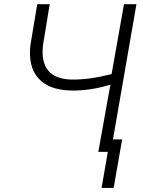

<svg xmlns="http://www.w3.org/2000/svg" viewBox="-20 -731 689 924"><path d="M114.3 0ZM636.7 -710.9 513.2 0H453.1L511.2 -323.2Q411.6 -293.5 322.8 -295.4Q215.3 -297.4 164.8 -354Q114.3 -410.6 126.5 -514.6L159.2 -710.9H219.2L187 -514.2Q168 -351.1 325.7 -348.1Q408.2 -346.7 517.1 -374.5L576.7 -710.9ZM526.9 173.3H468.8L509.3 -60.1H567.9Z"/></svg>

Font: Roboto Light
Style: Italic
Weight: 300
Italic angle: -12°
Designer: Google
Version: Version 2.134; 2016; ttfautohint (v1.6)